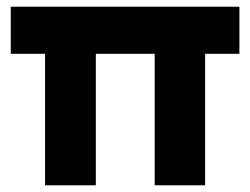

<svg xmlns="http://www.w3.org/2000/svg" viewBox="-20 -551 744 571"><path d="M114 -391H12V-531H692V-391H590V0H440V-391H265V0H114Z"/></svg>

Font: Lexend Exa HM Xlight
Style: Bold
Weight: 700
Designer: Bonnie Shaver-Troup, Thomas Jockin, Octavio Pardo
Foundry: Lexend
Version: Version 1.091